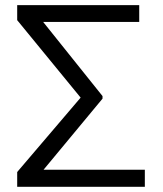

<svg xmlns="http://www.w3.org/2000/svg" viewBox="-20 -716 625 736"><path d="M535.2 0H45.9V-56.6L289.1 -341.8L45.9 -638.7V-696.3H513.7V-631.8H145.5L373 -347.7V-337.9L147 -65.4H535.2Z"/></svg>

Font: Pretendard GOV Light
Style: Regular
Weight: 300
Designer: Base glyphs from Inter by Rasmus Andersson; Hangeul glyphs from Noto Sans CJK(Source Han Sans) by Jang Soo-young and Kan
Foundry: Kil Hyung-jin
Version: Version 1.309